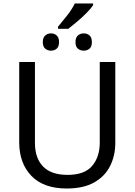

<svg xmlns="http://www.w3.org/2000/svg" viewBox="-20 -1069 771 1099"><path d="M640 -714V-252Q640 -178 610 -118.5Q580 -59 518.5 -24.5Q457 10 362 10Q229 10 159.5 -62.5Q90 -135 90 -254V-714H180V-251Q180 -164 226.5 -116Q273 -68 367 -68Q464 -68 507.5 -119.5Q551 -171 551 -252V-714ZM312 -904V-916Q335 -944 363.5 -979.5Q392 -1015 408 -1049H513V-1039Q501 -1021 476.5 -996Q452 -971 423 -946.5Q394 -922 371 -904ZM272 -779Q253 -779 239 -790.5Q225 -802 225 -828Q225 -854 239 -866Q253 -878 272 -878Q291 -878 304.5 -866Q318 -854 318 -828Q318 -802 304.5 -790.5Q291 -779 272 -779ZM459 -779Q440 -779 426 -790.5Q412 -802 412 -828Q412 -854 426 -866Q440 -878 459 -878Q479 -878 492.5 -866Q506 -854 506 -828Q506 -802 492.5 -790.5Q479 -779 459 -779Z"/></svg>

Font: Noto IKEA Arabic
Style: Regular
Weight: 400
Designer: Monotype Design Team
Foundry: Monotype Imaging Inc.
Version: Version 1.200